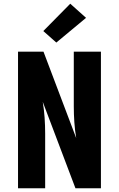

<svg xmlns="http://www.w3.org/2000/svg" viewBox="-20 -1013 640 1033"><path d="M77 0V-735H214L390 -270Q383 -312 380 -355Q377 -398 377 -441V-735H523V0H386L210 -465Q217 -423 220 -380Q223 -337 223 -294V0ZM283 -784 213 -846 358 -993 443 -917Z"/></svg>

Font: Iosevka Heavy Extended
Style: Regular
Weight: 900
Width: 7
Monospace: yes
Designer: Belleve Invis
Foundry: Belleve Invis
Version: Version 32.5.0; ttfautohint (v1.8.4)